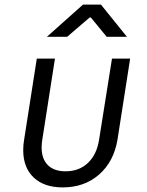

<svg xmlns="http://www.w3.org/2000/svg" viewBox="-20 -805 640 835"><path d="M81 -152Q81 -177 85 -198L140 -550H219L164 -198Q161 -180 161 -164Q161 -114 188 -87Q215 -60 265 -60Q324 -60 362.5 -96.5Q401 -133 411 -198L467 -550H546L491 -198Q475 -102 411 -46Q347 10 253 10Q172 10 126.5 -33Q81 -76 81 -152ZM272 -645H184L341 -785H419L532 -645H444L375 -729H370Z"/></svg>

Font: JetBrains Mono Semi Light
Style: Italic
Weight: 350
Italic angle: -9°
Monospace: yes
Designer: Philipp Nurullin, Konstantin Bulenkov
Foundry: JetBrains
Version: 2.002